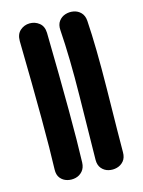

<svg xmlns="http://www.w3.org/2000/svg" viewBox="-121 -873 705 945"><g transform="rotate(-15 232.0 -400.5)"><path d="M264 -66Q264 -39 278 -22.5Q292 -6 313 -1Q334 4 355 -1.5Q376 -7 390 -23.5Q404 -40 404 -68Q404 -135 408 -389Q411 -604 402 -738Q400 -765 385 -780.5Q370 -796 348.5 -800Q327 -804 306.5 -797.5Q286 -791 273 -773.5Q260 -756 262 -728Q272 -585 269 -391Q264 -67 264 -66ZM197 -71Q204 -271 195 -732Q194 -766 172.5 -783Q151 -800 123.5 -799.5Q96 -799 75.5 -781Q55 -763 55 -728Q64 -266 57 -73Q56 -45 69.5 -28.5Q83 -12 104 -6.5Q125 -1 146 -6Q167 -11 181.5 -27.5Q196 -44 197 -71Z"/></g></svg>

Font: Balsamiq Sans
Style: Bold
Weight: 700
Designer: Michael Angeles
Foundry: Balsamiq SRL
Version: Version 1.020; ttfautohint (v1.8.4.7-5d5b);gftools[0.9.26]